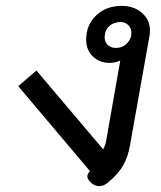

<svg xmlns="http://www.w3.org/2000/svg" viewBox="-20 -623 547 653"><path d="M317 10Q301 10 288 -3Q277 -14 277 -23Q277 -32 286 -41L42 -330L104 -383L331 -115Q339 -131 341 -144L389 -417Q371 -409 353 -409Q319 -409 296 -431Q273 -453 273 -488Q273 -538 307 -570.5Q341 -603 394 -603Q436 -603 463 -579Q490 -555 490 -520Q490 -509 489 -504L422 -128Q415 -89 399 -60.5Q383 -32 347 -2Q333 10 317 10ZM427 -512Q427 -527 416.5 -537.5Q406 -548 390 -548Q367 -548 351.5 -534Q336 -520 336 -495Q336 -480 346.5 -470Q357 -460 374 -460Q397 -460 412 -475.5Q427 -491 427 -512Z"/></svg>

Font: Niramit
Style: Italic
Weight: 400
Italic angle: -10°
Version: Version 1.000; ttfautohint (v1.6)